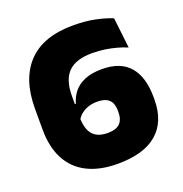

<svg xmlns="http://www.w3.org/2000/svg" viewBox="-122 -760 837 880"><g transform="rotate(-20 297.0 -320.0)"><path d="M305.5 13.5Q218 13.5 157.2 -17.2Q96.5 -48 65.2 -107.5Q34 -167 34 -253V-354.5Q34 -498 108 -575.5Q182 -653 328 -653Q388 -653 435.8 -643Q483.5 -633 516.5 -619L533.5 -470.5Q511 -480 485 -487.2Q459 -494.5 429.5 -499Q400 -503.5 366 -503.5Q287.5 -503.5 250.2 -466.5Q213 -429.5 213 -350V-250.5Q213 -211 223.2 -185.5Q233.5 -160 255 -147.5Q276.5 -135 309.5 -135Q351 -135 369.5 -153.5Q388 -172 388 -208V-214Q388 -237 381 -253Q374 -269 357.2 -277.8Q340.5 -286.5 311 -286.5Q288 -286.5 268.2 -279.8Q248.5 -273 233.8 -261Q219 -249 210.5 -232.5L189.5 -311H218Q226 -341.5 245.5 -366Q265 -390.5 299 -405Q333 -419.5 383.5 -419.5Q474.5 -419.5 518.8 -367.2Q563 -315 563 -218V-206.5Q563 -99 498 -42.8Q433 13.5 305.5 13.5Z"/></g></svg>

Font: Anek Malayalam Medium ExtraBold
Style: Regular
Weight: 800
Version: Version 1.003